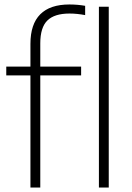

<svg xmlns="http://www.w3.org/2000/svg" viewBox="-20 -838 589 858"><path d="M290 -818Q326.5 -818 360.5 -812V-770.5Q324 -777.5 290.5 -777.5Q223.5 -777.5 191.8 -746.5Q160 -715.5 160 -644V-540.5H342.5V-501H160V0H116V-501H8V-540.5H116V-642Q116 -730 159.8 -774Q203.5 -818 290 -818ZM422 -808H466V0H422Z"/></svg>

Font: Encode Sans ExtraLight
Style: Regular
Weight: 275
Designer: Multiple Designers
Foundry: Impallari Type
Version: Version 2.000